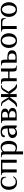

<svg xmlns="http://www.w3.org/2000/svg" viewBox="2494 -3014 710 5737"><g transform="rotate(-90 2848.5 -145.0)"><path d="M45 -235Q45 -304 69.5 -359.5Q94 -415 143.5 -447.5Q193 -480 265 -480Q375 -480 410 -445Q427 -428 431 -403.5Q435 -379 435 -315H415Q411 -377 376 -408.5Q341 -440 285 -440Q213 -440 176.5 -383Q140 -326 140 -235Q140 -144 176.5 -87Q213 -30 285 -30Q336 -30 369 -49.5Q402 -69 430 -110L450 -95Q417 -39 372 -14.5Q327 10 265 10Q193 10 143.5 -22.5Q94 -55 69.5 -110.5Q45 -166 45 -235Z M565 -350Q565 -401 551 -425.5Q537 -450 495 -450H485V-470H945V0H855V-430H655V0H565Z M1104 -350Q1104 -401 1090 -425.5Q1076 -450 1034 -450H1014V-470H1104Q1142 -470 1161.5 -459.5Q1181 -449 1189 -425H1194Q1212 -448 1245 -464Q1278 -480 1329 -480Q1415 -480 1462 -410.5Q1509 -341 1509 -235Q1509 -128 1460.5 -59Q1412 10 1319 10Q1281 10 1252 2Q1223 -6 1194 -20V190H1104ZM1414 -235Q1414 -327 1385 -383.5Q1356 -440 1299 -440Q1232 -440 1194 -380V-60Q1224 -46 1246 -38Q1268 -30 1289 -30Q1353 -30 1383.5 -86Q1414 -142 1414 -235Z M1594 -130Q1594 -206 1664.5 -238Q1735 -270 1849 -270H1879Q1879 -368 1852 -404Q1825 -440 1774 -440Q1729 -440 1702 -421Q1675 -402 1664 -355H1619Q1619 -389 1623 -408.5Q1627 -428 1644 -445Q1662 -463 1703.5 -471.5Q1745 -480 1794 -480Q1875 -480 1922 -436.5Q1969 -393 1969 -270V0H1919L1884 -45H1879Q1861 -22 1826 -6Q1791 10 1739 10Q1707 10 1674 -3.5Q1641 -17 1617.5 -48Q1594 -79 1594 -130ZM1879 -95V-230H1849Q1775 -230 1732 -202.5Q1689 -175 1689 -130Q1689 -84 1716.5 -59.5Q1744 -35 1784 -35Q1817 -35 1839 -51Q1861 -67 1879 -95Z M2118 -350Q2118 -401 2104 -425.5Q2090 -450 2048 -450H2038V-470H2283Q2367 -470 2420 -442Q2473 -414 2473 -350Q2473 -307 2449 -281.5Q2425 -256 2373 -245Q2431 -234 2462 -204.5Q2493 -175 2493 -130Q2493 -59 2437.5 -29.5Q2382 0 2283 0H2118ZM2263 -265Q2317 -265 2347.5 -287Q2378 -309 2378 -350Q2378 -391 2349 -413Q2320 -435 2273 -435Q2258 -435 2239 -432Q2220 -429 2208 -425V-265ZM2398 -130Q2398 -225 2263 -225H2208V-45Q2220 -41 2239 -38Q2258 -35 2273 -35Q2398 -35 2398 -130Z M2527 0V-19Q2561 -24 2588.5 -43.5Q2616 -63 2642 -100L2747 -245L2652 -400Q2638 -422 2613 -433.5Q2588 -445 2557 -445V-470H2582Q2672 -470 2712 -405L2817 -230V-470H2907V-230L3012 -405Q3052 -470 3142 -470H3167V-445Q3136 -445 3111 -433.5Q3086 -422 3072 -400L2977 -245L3082 -100Q3108 -63 3135.5 -43.5Q3163 -24 3197 -19V0Q3175 10 3147 10Q3069 10 3012 -70L2907 -215V0H2817V-215L2712 -70Q2655 10 2577 10Q2549 10 2527 0Z M3291 -350Q3291 -401 3277 -425.5Q3263 -450 3221 -450H3206V-470H3291Q3328 -470 3346.5 -460.5Q3365 -451 3373 -426Q3381 -401 3381 -350V-255H3581V-470H3671V-120Q3671 -69 3685 -44.5Q3699 -20 3741 -20H3756V0H3671Q3634 0 3615.5 -9.5Q3597 -19 3589 -44Q3581 -69 3581 -120V-215H3381V0H3291Z M3844 -350Q3844 -401 3830 -425.5Q3816 -450 3774 -450H3759V-470H3844Q3881 -470 3899.5 -460.5Q3918 -451 3926 -426Q3934 -401 3934 -350V-280H4009Q4104 -280 4159 -248Q4214 -216 4214 -140Q4214 -64 4159 -32Q4104 0 4009 0H3844ZM4119 -140Q4119 -195 4088.5 -220Q4058 -245 3999 -245Q3984 -245 3965 -242Q3946 -239 3934 -235V-45Q3946 -41 3965 -38Q3984 -35 3999 -35Q4058 -35 4088.5 -60Q4119 -85 4119 -140Z M4284 -235Q4284 -303 4310 -359Q4336 -415 4386 -447.5Q4436 -480 4504 -480Q4572 -480 4622 -447.5Q4672 -415 4698 -359Q4724 -303 4724 -235Q4724 -167 4698 -111Q4672 -55 4622 -22.5Q4572 10 4504 10Q4436 10 4386 -22.5Q4336 -55 4310 -111Q4284 -167 4284 -235ZM4629 -235Q4629 -292 4613.5 -339Q4598 -386 4569.5 -413Q4541 -440 4504 -440Q4467 -440 4438.5 -413Q4410 -386 4394.5 -339Q4379 -292 4379 -235Q4379 -178 4394.5 -131Q4410 -84 4438.5 -57Q4467 -30 4504 -30Q4541 -30 4569.5 -57Q4598 -84 4613.5 -131Q4629 -178 4629 -235Z M4851 -350Q4851 -401 4837 -425.5Q4823 -450 4781 -450H4771V-470H5101Q5176 -470 5176 -390V-330H5156Q5156 -377 5127 -403.5Q5098 -430 5051 -430H4941V0H4851Z M5212 -235Q5212 -303 5238 -359Q5264 -415 5314 -447.5Q5364 -480 5432 -480Q5500 -480 5550 -447.5Q5600 -415 5626 -359Q5652 -303 5652 -235Q5652 -167 5626 -111Q5600 -55 5550 -22.5Q5500 10 5432 10Q5364 10 5314 -22.5Q5264 -55 5238 -111Q5212 -167 5212 -235ZM5557 -235Q5557 -292 5541.5 -339Q5526 -386 5497.5 -413Q5469 -440 5432 -440Q5395 -440 5366.5 -413Q5338 -386 5322.5 -339Q5307 -292 5307 -235Q5307 -178 5322.5 -131Q5338 -84 5366.5 -57Q5395 -30 5432 -30Q5469 -30 5497.5 -57Q5526 -84 5541.5 -131Q5557 -178 5557 -235Z"/></g></svg>

Font: Philosopher
Style: Regular
Weight: 400
Designer: Jovanny Lemonad
Foundry: Jovanny Lemonad
Version: Version 2.000